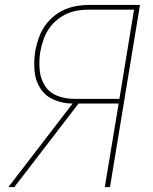

<svg xmlns="http://www.w3.org/2000/svg" viewBox="-20 -755 616 775"><path d="M14 0H38L297 -337H459L403 0H424L545 -735H337Q307 -735 276 -728Q245 -721 217.5 -704Q190 -687 169.5 -661.5Q149 -636 138 -606Q127 -576 122 -546Q116 -507 119.5 -468Q123 -429 143 -398Q163 -367 198.5 -352Q234 -337 273 -337ZM462 -356H278Q243 -356 211 -368.5Q179 -381 161 -409.5Q143 -438 140 -473Q137 -508 142 -543Q147 -571 156.5 -598Q166 -625 184.5 -648.5Q203 -672 228.5 -688Q254 -704 281.5 -710Q309 -716 337 -716H521Z"/></svg>

Font: Iosevka Sparkle Thin
Style: Italic
Weight: 100
Italic angle: -9°
Designer: Belleve Invis
Foundry: Belleve Invis
Version: Version 4.5.0; ttfautohint (v1.8.3)